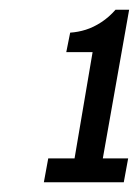

<svg xmlns="http://www.w3.org/2000/svg" viewBox="-20 -814 285 394"><path d="M70 -440 79 -489H133L170 -707H116L124 -747Q140 -748 156 -753Q172 -758 188 -768.5Q204 -779 217 -794H245L191 -489H243L234 -440Z"/></svg>

Font: Archivo ExtraCondensed Medium
Style: Italic
Weight: 500
Width: 2
Italic angle: -10°
Designer: Hector Gatti
Foundry: Omnibus-Type
Version: Version 2.001